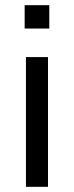

<svg xmlns="http://www.w3.org/2000/svg" viewBox="-20 -720 285 740"><path d="M75 -610V-700H170V-610ZM80 0V-500H165V0Z"/></svg>

Font: Share Tech
Style: Regular
Weight: 400
Designer: Ralph du Carrois
Foundry: Carrois Type Design
Version: Version 1.100